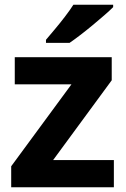

<svg xmlns="http://www.w3.org/2000/svg" viewBox="-20 -786 528 806"><path d="M458 0H27V-88L280 -432H42V-546H449V-449L203 -114H458ZM455 -756Q441 -742 418 -722Q395 -702 368.5 -680Q342 -658 316.5 -638.5Q291 -619 272 -606H173V-619Q189 -638 210.5 -663.5Q232 -689 253 -716.5Q274 -744 288 -766H455Z"/></svg>

Font: Noto Sans Nag Mundari
Style: Bold
Weight: 700
Version: Version 1.000